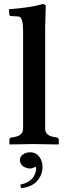

<svg xmlns="http://www.w3.org/2000/svg" viewBox="-20 -718 329 957"><path d="M95.2 -563Q95.2 -627.9 76.2 -634.8Q71.3 -636.2 64.9 -636.2L33.2 -638.2Q28.3 -639.6 26.9 -643.1L23.9 -671.9Q127 -679.7 183.6 -695.3Q189 -696.8 191.9 -698.2Q206.5 -696.8 208 -688Q208 -686 205.1 -583V-77.1Q205.1 -47.4 237.8 -37.6Q245.6 -35.6 253.9 -34.2L265.1 -32.2Q272 -29.3 272.9 -22.9V0L271 2Q270 2 147.9 0L28.8 2L26.9 0V-22.9Q28.3 -30.3 35.2 -32.2L46.9 -34.2Q88.9 -41 93.8 -65.9Q94.7 -71.8 95.2 -77.1ZM129.9 41Q169.9 41 186.5 83Q191.9 98.1 191.9 112.8Q191.9 157.7 159.7 189.5Q130.9 216.3 85 219.2L81.1 202.1Q147 189 158.7 135.3Q160.2 128.4 160.2 123Q159.7 118.2 158.2 112.8Q141.6 121.6 128.9 122.1Q83 117.2 79.1 81.1Q79.1 57.1 105 45.9Q116.7 41 129.9 41Z"/></svg>

Font: Linux Libertine O
Style: Semibold
Weight: 700
Designer: Philipp H. Poll
Foundry: Philipp H. Poll
Version: Version 5.0.0